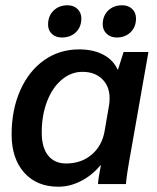

<svg xmlns="http://www.w3.org/2000/svg" viewBox="-20 -697 593 727"><path d="M24 -188Q24 -281 56.5 -354.5Q89 -428 147 -469Q205 -510 280 -510Q333 -510 371 -490Q409 -470 425 -434H427L448 -500H542L477 -131Q458 -27 457 0H351Q352 -21 362 -71H360Q330 -34 287.5 -12Q245 10 201 10Q119 10 71.5 -43.5Q24 -97 24 -188ZM376 -200 393 -299Q395 -308 395 -325Q395 -370 367 -397.5Q339 -425 292 -425Q249 -425 213.5 -395Q178 -365 158 -312.5Q138 -260 138 -195Q138 -139 162 -108.5Q186 -78 231 -78Q287 -78 326.5 -111Q366 -144 376 -200ZM162 -604Q162 -636 182.5 -656.5Q203 -677 236 -677Q259 -677 273.5 -663Q288 -649 288 -627Q288 -595 267.5 -575Q247 -555 214 -555Q191 -555 176.5 -568.5Q162 -582 162 -604ZM369 -605Q369 -637 389.5 -657Q410 -677 443 -677Q466 -677 480.5 -663Q495 -649 495 -627Q495 -595 474.5 -575Q454 -555 422 -555Q399 -555 384 -569Q369 -583 369 -605Z"/></svg>

Font: Sarabun SemiBold
Style: Italic
Weight: 600
Italic angle: -10°
Designer: Suppakit Chalermlarp | Katatrad Co.,Ltd.
Foundry: Cadson Demak Co.,Ltd.
Version: Version 1.000; ttfautohint (v1.6)